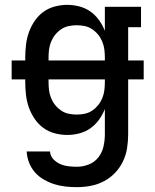

<svg xmlns="http://www.w3.org/2000/svg" viewBox="-20 -548 640 791"><path d="M297 223Q274 223 250.5 220.5Q227 218 204.5 211Q182 204 161 192Q140 180 124.5 162.5Q109 145 100 122.5Q91 100 90 76H186Q187 94 199.5 107.5Q212 121 228.5 128Q245 135 262.5 137Q280 139 297 139Q322 139 346 129.5Q370 120 385.5 100Q401 80 406.5 55Q412 30 412 5V-99Q403 -76 388 -55Q373 -34 352.5 -19.5Q332 -5 307 1.5Q282 8 257 8Q231 8 205 1Q179 -6 158 -21.5Q137 -37 122 -59.5Q107 -82 98.5 -106.5Q90 -131 87 -157.5Q84 -184 84 -210V-221H28V-299H84V-310Q84 -336 87 -362.5Q90 -389 98.5 -413.5Q107 -438 122 -460.5Q137 -483 158 -498.5Q179 -514 205 -521Q231 -528 257 -528Q282 -528 307 -521.5Q332 -515 352.5 -500.5Q373 -486 388 -465Q403 -444 412 -421V-520H561V-436H508V-299H572V-221H508V5Q508 34 503.5 62.5Q499 91 486.5 117Q474 143 454 164Q434 185 408.5 198.5Q383 212 354.5 217.5Q326 223 297 223ZM180 -299H412V-310Q412 -327 410 -343.5Q408 -360 401.5 -376Q395 -392 384.5 -405Q374 -418 360 -427.5Q346 -437 329.5 -440.5Q313 -444 296 -444Q279 -444 262.5 -440.5Q246 -437 232 -427.5Q218 -418 207.5 -405Q197 -392 190.5 -376Q184 -360 182 -343.5Q180 -327 180 -310ZM296 -76Q313 -76 329.5 -79.5Q346 -83 360 -92.5Q374 -102 384.5 -115Q395 -128 401.5 -144Q408 -160 410 -176.5Q412 -193 412 -210V-221H180V-210Q180 -193 182 -176.5Q184 -160 190.5 -144Q197 -128 207.5 -115Q218 -102 232 -92.5Q246 -83 262.5 -79.5Q279 -76 296 -76Z"/></svg>

Font: Iosevka HT Medium Extended
Style: Regular
Weight: 500
Width: 7
Monospace: yes
Designer: Belleve Invis
Foundry: Belleve Invis
Version: Version 32.3.0; ttfautohint (v1.8.4)